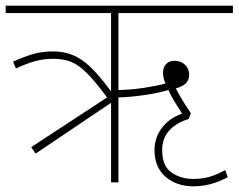

<svg xmlns="http://www.w3.org/2000/svg" viewBox="-20 -642 840 676"><path d="M105 -101 90 -124 357 -299Q314 -357 284.5 -386Q255 -415 228.5 -425Q202 -435 168 -435Q135 -435 105 -427Q75 -419 36 -401L26 -425Q64 -442 95.5 -451.5Q127 -461 167 -461Q204 -461 235.5 -448.5Q267 -436 299 -405.5Q331 -375 371 -320V-596H0V-622H800V-596H397V-325Q442 -326 485.5 -332.5Q529 -339 563 -348Q554 -366 554 -387Q554 -404 564.5 -416Q575 -428 594 -428Q617 -428 631.5 -414Q646 -400 646 -379Q646 -359 633 -347.5Q620 -336 599 -331Q612 -305 625.5 -284Q639 -263 652 -243L644 -223Q601 -210 576 -182.5Q551 -155 551 -114Q551 -57 584 -34.5Q617 -12 660 -12Q690 -12 714.5 -18.5Q739 -25 773 -43L782 -18Q749 -1 720 6.5Q691 14 661 14Q602 14 563 -19.5Q524 -53 524 -114Q524 -156 549 -190.5Q574 -225 621 -242Q609 -261 594.5 -284.5Q580 -308 573 -325Q535 -314 486.5 -307Q438 -300 397 -299V0H371V-280Z"/></svg>

Font: Noto Sans Devanagari Thin
Style: Regular
Weight: 100
Designer: Jelle Bosma - Monotype Design Team
Foundry: Monotype Imaging Inc.
Version: Version 2.004; ttfautohint (v1.8.4.7-5d5b)